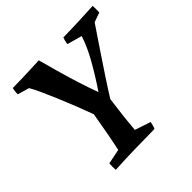

<svg xmlns="http://www.w3.org/2000/svg" viewBox="-172 -806 962 962"><g transform="rotate(-45 309.0 -324.5)"><path d="M118 7Q116 -14 118 -39L197 -55Q206 -96 216.5 -152Q227 -208 237 -268Q221 -312 202 -360Q183 -408 164 -453Q145 -498 128.5 -534Q112 -570 100 -590L38 -608Q38 -631 43 -648Q71 -648 105.5 -649Q140 -650 174 -651.5Q208 -653 233 -654Q246 -606 261.5 -550.5Q277 -495 295 -438Q313 -381 332 -330Q378 -398 416 -465.5Q454 -533 471 -588L392 -610Q393 -620 395.5 -630Q398 -640 401 -648Q465 -649 523 -651.5Q581 -654 617 -656Q618 -644 617.5 -632.5Q617 -621 617 -609L566 -591Q556 -576 531.5 -540Q507 -504 475 -456Q443 -408 409.5 -357.5Q376 -307 349 -263Q342 -213 336.5 -164.5Q331 -116 327 -67L411 -39Q409 -29 406.5 -19.5Q404 -10 400 -1Q325 0 254.5 1.5Q184 3 118 7Z"/></g></svg>

Font: Labrada SemiBold
Style: Italic
Weight: 600
Italic angle: -7°
Designer: Mercedes Jáuregui
Foundry: Omnibus-Type Team
Version: Version 1.000; ttfautohint (v1.8.4.7-5d5b)